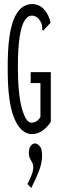

<svg xmlns="http://www.w3.org/2000/svg" viewBox="-20 -650 290 945"><path d="M138 10Q83 10 50.5 -67Q18 -144 18 -304Q17 -408 27 -472.5Q37 -537 55 -571Q73 -605 94.5 -617.5Q116 -630 137 -630Q173 -630 197 -603.5Q221 -577 229 -538L200 -507L193 -499L188 -504Q187 -513 187 -522Q187 -531 179 -545Q163 -573 136 -573Q117 -573 101.5 -549.5Q86 -526 77 -470.5Q68 -415 68 -319Q68 -189 87.5 -117.5Q107 -46 135 -46Q147 -46 158.5 -52.5Q170 -59 179 -74V-241H131V-295H230V-50Q208 -18 185 -4Q162 10 138 10ZM134 275 115 256Q127 233 135.5 211Q144 189 144 172Q144 160 138.5 150.5Q133 141 127.5 130Q122 119 122 103Q122 81 131 68.5Q140 56 152 56Q164 56 175.5 69Q187 82 187 115Q187 151 173 188.5Q159 226 134 275Z"/></svg>

Font: Inconsolata UltraCondensed
Style: Regular
Weight: 400
Width: 1
Monospace: yes
Designer: Raph Levien, Cyreal, Brenton Simpson
Foundry: Raph Levien, Cyreal, Google
Version: Version 3.000; ttfautohint (v1.8.2.53-6de2)